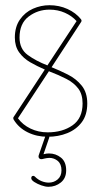

<svg xmlns="http://www.w3.org/2000/svg" viewBox="-20 -521 386 737"><path d="M33 -61Q31 -64 31 -67Q31 -67 31 -68Q31 -68 31 -68Q31 -71 33 -73L152 -254Q122 -267 96 -282Q70 -297 53.5 -320Q37 -343 37 -377Q37 -418 56.5 -446Q76 -474 106.5 -487.5Q137 -501 170 -501Q207 -501 239 -486.5Q271 -472 291 -447Q293 -444 293 -441Q293 -441 293 -440Q293 -440 293 -440Q293 -439 291 -436L178 -263Q208 -251 240 -235Q272 -219 293.5 -192.5Q315 -166 315 -124Q315 -80 294 -52Q273 -24 238.5 -10Q204 4 163 4Q121 4 86.5 -13Q52 -30 33 -61ZM55 -377Q55 -333 86.5 -310Q118 -287 162 -270L274 -440Q256 -460 229 -472Q202 -484 170 -484Q125 -484 90 -457.5Q55 -431 55 -377ZM169 -247 168 -248 49 -67Q67 -42 97 -27.5Q127 -13 163 -13Q220 -13 258.5 -40Q297 -67 297 -124Q297 -159 280.5 -181Q264 -203 235 -218Q206 -233 169 -247ZM154 2Q155 -4 162 -4Q167 -4 168.5 0Q170 4 169 7L147 71Q158 68 168 68Q194 68 214 84Q234 100 234 133Q234 163 213.5 179.5Q193 196 166 196Q154 196 138.5 190.5Q123 185 111.5 177.5Q100 170 100 163Q100 154 108 154Q111 154 114 157Q126 169 140 174.5Q154 180 167 180Q187 180 201.5 167.5Q216 155 216 133Q216 109 202 97Q188 85 169 85Q164 85 159 86Q154 87 149 88Q137 92 132 88Q125 83 130 71Z"/></svg>

Font: Libertine Sup Thin
Style: Regular
Weight: 100
Designer: Bastien Sozeau
Foundry: NBR — Bastien Sozeau
Version: Version 2.003; ttfautohint (v1.8.4.7-5d5b);gftools[0.9.33]